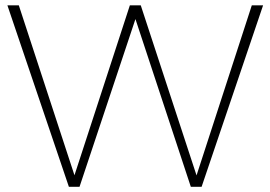

<svg xmlns="http://www.w3.org/2000/svg" viewBox="-20 -720 1042 740"><path d="M757 0H715.5L502 -646.5L286.5 0H245.5L8.5 -699.5H52.5L267 -44.5L480.5 -699.5H522.5L737.5 -44L950.5 -699.5H994Z"/></svg>

Font: Argentum Novus ExtraLight
Style: Regular
Weight: 250
Designer: Julieta Ulanovsky (font) & Cristiano Sobral (main changes)
Foundry: Julieta Ulanovsky (font) & Cristiano Sobral (main changes)
Version: Version 3.00;November 27, 2020;FontCreator 13.0.0.2655 64-bi